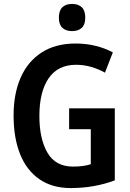

<svg xmlns="http://www.w3.org/2000/svg" viewBox="-20 -945 662 975"><path d="M331 -395H563V-29Q512 -10 456 0Q400 10 339 10Q245 10 180 -35Q115 -80 82 -162.5Q49 -245 49 -359Q49 -469 85 -551Q121 -633 191.5 -678.5Q262 -724 364 -724Q418 -724 466 -712Q514 -700 553 -679L513 -576Q479 -595 442 -605.5Q405 -616 366 -616Q274 -616 227 -547.5Q180 -479 180 -356Q180 -240 221 -169.5Q262 -99 351 -99Q377 -99 399.5 -102Q422 -105 441 -111V-289H331ZM346 -925Q378 -925 395.5 -908Q413 -891 413 -855Q413 -820 395 -803.5Q377 -787 346 -787Q315 -787 297 -803.5Q279 -820 279 -855Q279 -891 296.5 -908Q314 -925 346 -925Z"/></svg>

Font: Noto Sans Bengali Condensed SemiBold
Style: Regular
Weight: 600
Width: 3
Designer: Joana Ranito - Universal Thirst; Jelle Bosma - Monotype Design Team
Foundry: Universal Thirst ehf.
Version: Version 3.000; ttfautohint (v1.8.4.7-5d5b)